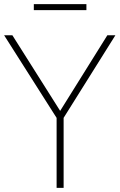

<svg xmlns="http://www.w3.org/2000/svg" viewBox="-30 -911 580 931"><path d="M244.5 0V-354L253 -326L-10 -740H30L269.5 -361H254L490.5 -740H529.5L270 -326L278.5 -354V0ZM134 -862V-891H389V-862Z"/></svg>

Font: Encode Sans SC SemiCondensed Thin
Style: Regular
Weight: 250
Width: 4
Designer: Multiple Designers
Foundry: Impallari Type
Version: Version 3.002